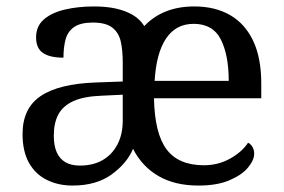

<svg xmlns="http://www.w3.org/2000/svg" viewBox="-20 -566 881 596"><path d="M205 10Q161 10 125.5 -7.5Q90 -25 70 -60.5Q50 -96 50 -150Q50 -230 106.5 -268Q163 -306 278 -310L361 -313V-373Q361 -409 355 -436.5Q349 -464 329 -480Q309 -496 268 -496Q230 -496 210 -482Q190 -468 183.5 -443.5Q177 -419 177 -387Q135 -387 113.5 -401.5Q92 -416 92 -450Q92 -485 116.5 -506Q141 -527 182 -536.5Q223 -546 272 -546Q310 -546 339.5 -539.5Q369 -533 391.5 -520Q414 -507 428 -485Q456 -515 495 -530.5Q534 -546 583 -546Q648 -546 694.5 -519Q741 -492 766 -439Q791 -386 791 -307V-261H458Q460 -152 497 -102.5Q534 -53 613 -53Q657 -53 694 -73.5Q731 -94 750 -123Q757 -120 763 -111Q769 -102 769 -89Q769 -69 750 -46Q731 -23 692.5 -6.5Q654 10 596 10Q523 10 472 -19.5Q421 -49 393 -104Q374 -59 326.5 -24.5Q279 10 205 10ZM228 -52Q269 -52 298.5 -69Q328 -86 344.5 -117.5Q361 -149 361 -191V-272L297 -269Q240 -267 207.5 -252Q175 -237 161 -210.5Q147 -184 147 -145Q147 -114 156 -93.5Q165 -73 183 -62.5Q201 -52 228 -52ZM690 -315Q690 -395 665.5 -443.5Q641 -492 581 -492Q526 -492 495.5 -446.5Q465 -401 460 -315Z"/></svg>

Font: Noto Serif Tibetan
Style: Regular
Weight: 400
Designer: Monotype Design Team
Foundry: Monotype Imaging Inc.
Version: Version 2.103